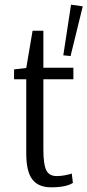

<svg xmlns="http://www.w3.org/2000/svg" viewBox="-20 -789 373 819"><path d="M281 -550 250 -553 283 -769 333 -762ZM198 10Q144 10 118 -23.5Q92 -57 92 -134V-451H40V-493L92 -499L119 -658H165V-500H293V-451H165V-152Q165 -87 177.5 -62.5Q190 -38 221 -38Q239 -38 255 -41Q271 -44 278 -46L286 -49L291 -9Q263 10 198 10Z"/></svg>

Font: Arsenal
Style: Regular
Weight: 400
Designer: Andrij Shevchenko
Foundry: Stairsfor
Version: Version 2.001;PS 002.001;hotconv 1.0.88;makeotf.lib2.5.64775